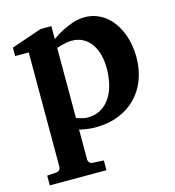

<svg xmlns="http://www.w3.org/2000/svg" viewBox="-107 -590 818 900"><g transform="rotate(-15 302.0 -140.5)"><path d="M423.8 -243.2Q423.8 -275.9 416.3 -306.2Q408.7 -336.4 393.3 -359.1Q377.9 -381.8 354.2 -395.5Q330.6 -409.2 297.9 -409.2Q284.7 -409.2 271.7 -406.7Q258.8 -404.3 248 -401.4Q235.4 -397.9 224.1 -394V-54.2Q233.9 -50.3 243.7 -47.9Q252 -45.4 261.2 -43.7Q270.5 -42 278.8 -42Q314.9 -42 342 -57.6Q369.1 -73.2 387.5 -100.3Q405.8 -127.4 414.8 -164.3Q423.8 -201.2 423.8 -243.2ZM571.8 -257.8Q571.8 -197.3 552.7 -147.5Q533.7 -97.7 498.5 -62.3Q463.4 -26.9 413.6 -7.3Q363.8 12.2 301.8 12.2Q286.6 12.2 272.9 10.7Q259.3 9.3 248 7.3Q235.4 5.4 224.1 2V146Q224.1 155.8 230.2 162.4Q236.3 168.9 246.1 168.9L298.8 171.9V219.2H23.9V171.9L67.9 168.9Q77.1 168.9 83.5 162.4Q89.8 155.8 89.8 146V-408.2H23.9V-449.2L171.9 -500H224.1V-437Q247.6 -454.6 274.4 -468.3Q297.4 -480 325.7 -490Q354 -500 384.8 -500Q415 -500 440.9 -490.2Q466.8 -480.5 487.5 -463.6Q508.3 -446.8 524.2 -423.6Q540 -400.4 550.5 -373.5Q561 -346.7 566.4 -317.1Q571.8 -287.6 571.8 -257.8Z"/></g></svg>

Font: Charis SIL
Style: Bold
Weight: 700
Foundry: SIL International
Version: Version 4.112